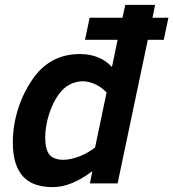

<svg xmlns="http://www.w3.org/2000/svg" viewBox="-20 -747 706 782"><path d="M32.2 -168Q32.2 -203.6 38.3 -239.7Q44.4 -275.9 55.9 -310.3Q67.4 -344.7 84 -376.7Q100.6 -408.7 121.1 -436Q154.8 -480.5 200.9 -503.7Q247.1 -526.9 306.2 -526.9Q346.7 -526.9 379.9 -513.2Q413.1 -499.5 436 -474.1L459 -585H326.2L345.2 -674.8H479L490.2 -727.1H611.8L601.1 -674.8H666L647 -585H582L459 0H346.2L356 -49.8Q316.4 -19.5 275.4 -2.2Q234.4 15.1 194.8 15.1Q155.8 15.1 125.5 4.9Q95.2 -5.4 74.5 -27.6Q53.7 -49.8 43 -84.5Q32.2 -119.1 32.2 -168ZM217.8 -360.8Q206.5 -345.2 196.8 -325Q187 -304.7 179.7 -281.7Q172.4 -258.8 168.2 -234.1Q164.1 -209.5 164.1 -186Q164.1 -139.6 180.9 -117.9Q197.8 -96.2 238.8 -96.2Q253.9 -96.2 271 -100.1Q288.1 -104 304.9 -110.6Q321.8 -117.2 337.6 -126.5Q353.5 -135.7 367.2 -146L414.1 -370.1Q406.2 -378.9 395.5 -387.2Q384.8 -395.5 372.1 -401.9Q359.4 -408.2 345.2 -412.1Q331.1 -416 315.9 -416Q292 -416 265.9 -403.6Q239.7 -391.1 217.8 -360.8Z"/></svg>

Font: Lorenzo Sans
Style: Bold Italic
Weight: 700
Italic angle: -12°
Foundry: Intel Corporation
Version: Version 1.00; ttfautohint (v1.5)